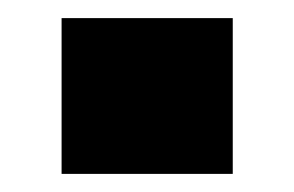

<svg xmlns="http://www.w3.org/2000/svg" viewBox="-20 -192 325 212"><path d="M48 0V-172H237V0Z"/></svg>

Font: Special Gothic Expanded One
Style: Regular
Weight: 400
Designer: Alistair McCready
Foundry: Monolith
Version: Version 1.010; ttfautohint (v1.8.4.7-5d5b)